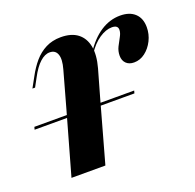

<svg xmlns="http://www.w3.org/2000/svg" viewBox="-109 -517 615 605"><g transform="rotate(-20 198.0 -214.0)"><path d="M91.9 -208.1 125.8 -329.8Q134.7 -361.3 128.6 -378.2Q122.6 -395.2 103.2 -395.2Q87.1 -395.2 70.6 -380.2Q54 -365.3 37.9 -334.7L22.6 -306.5H13.7L32.3 -340.3Q46 -366.1 62.9 -385.9Q79.8 -405.6 102 -416.9Q124.2 -428.2 152.4 -428.2Q187.9 -428.2 208.9 -412.1Q229.8 -396 235.5 -366.5Q241.1 -337.1 229.8 -296L204.8 -208.1ZM33.1 0 91.9 -208.1H204.8L146.8 0ZM343.5 -274.2Q326.6 -274.2 316.9 -283.9Q307.3 -293.5 307.3 -309.7Q307.3 -325 314.1 -338.7Q321 -352.4 327.8 -364.5Q334.7 -376.6 334.7 -387.1Q334.7 -402.4 314.5 -402.4Q294.4 -402.4 272.2 -387.5Q250 -372.6 231.5 -344.4L229.8 -349.2Q254.8 -387.9 285.9 -408.1Q316.9 -428.2 351.6 -428.2Q383.1 -428.2 400.8 -411.7Q418.5 -395.2 418.5 -365.3Q418.5 -341.9 408.1 -321Q397.6 -300 380.6 -287.1Q363.7 -274.2 343.5 -274.2ZM-24.2 -182.3 -21.8 -191.1H312.9L310.5 -182.3Z"/></g></svg>

Font: Playfair 144pt
Style: Bold Italic
Weight: 700
Italic angle: -15.6°
Designer: Claus Eggers Sørensen
Foundry: Claus Eggers Sørensen
Version: Version 2.203